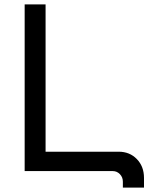

<svg xmlns="http://www.w3.org/2000/svg" viewBox="-20 -777 674 872"><path d="M634 31V75H538V48Q538 28 524.5 14Q511 0 492 0H92V-757H187V-88H519Q569 -88 601.5 -54.5Q634 -21 634 31Z"/></svg>

Font: Montserrat arm2
Style: Regular
Weight: 400
Designer: Julieta Ulanovsky
Foundry: Julieta Ulanovsky
Version: Version 6.000